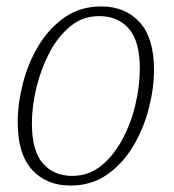

<svg xmlns="http://www.w3.org/2000/svg" viewBox="-20 -566 539 596"><path d="M199 10Q124 10 79.5 -39Q35 -88 35 -186Q35 -244 51 -307Q67 -370 99.5 -424Q132 -478 180.5 -512Q229 -546 294 -546Q369 -546 413.5 -497Q458 -448 458 -350Q458 -292 442 -229.5Q426 -167 393.5 -112.5Q361 -58 312.5 -24Q264 10 199 10ZM204 -20Q255 -20 294 -51.5Q333 -83 360 -133.5Q387 -184 400.5 -242Q414 -300 414 -353Q414 -438 380 -477Q346 -516 288 -516Q237 -516 198.5 -484.5Q160 -453 133.5 -402.5Q107 -352 93 -294Q79 -236 79 -183Q79 -98 113 -59Q147 -20 204 -20Z"/></svg>

Font: Noto Serif SemiCondensed ExtraLight
Style: Italic
Weight: 200
Width: 4
Italic angle: -12°
Designer: Monotype Design Team
Foundry: Monotype Imaging Inc.
Version: Version 2.013